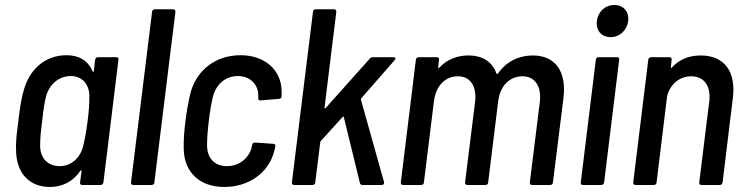

<svg xmlns="http://www.w3.org/2000/svg" viewBox="-20 -737 2972 765"><path d="M359 -499 354 -454C353 -450 350 -449 349 -453C330 -496 295 -517 245 -517C158 -517 94 -458 73 -371C64 -342 58 -296 53 -254C48 -214 42 -170 44 -143C43 -52 93 8 179 8C229 8 271 -14 300 -56C302 -60 305 -59 305 -55L299 -10C298 -4 302 0 307 0H381C387 0 391 -4 392 -10L452 -499C453 -505 450 -509 444 -509H370C364 -509 360 -505 359 -499ZM312 -158C302 -111 266 -75 218 -75C169 -75 139 -109 140 -158C140 -184 142 -208 148 -255C153 -301 157 -326 163 -351C175 -399 213 -434 262 -434C309 -434 337 -399 336 -352C336 -325 335 -301 329 -254C323 -208 318 -183 312 -158Z M511 0H584C590 0 595 -4 595 -10L679 -690C679 -696 676 -700 670 -700H597C591 -700 586 -696 586 -690L502 -10C501 -4 505 0 511 0Z M874 8C974 8 1052 -51 1073 -136C1075 -142 1076 -147 1077 -153C1078 -159 1075 -164 1069 -164L997 -169C991 -169 986 -167 985 -160C985 -159 984 -158 984 -156C983 -151 982 -148 981 -144C970 -107 933 -75 884 -75C834 -75 805 -108 805 -158C805 -183 807 -215 812 -255C816 -292 822 -325 828 -350C840 -400 877 -434 928 -434C977 -434 1008 -400 1009 -360C1009 -356 1009 -351 1009 -346C1009 -340 1012 -336 1018 -337L1092 -343C1098 -344 1103 -348 1102 -354V-378C1099 -458 1036 -517 938 -517C839 -517 763 -457 739 -367C732 -337 724 -298 719 -256C714 -216 711 -175 712 -143C714 -51 775 8 874 8Z M1152 0H1225C1231 0 1236 -4 1236 -10L1256 -170C1256 -172 1257 -173 1258 -175L1345 -271C1347 -274 1349 -273 1350 -270L1414 -8C1416 -2 1419 0 1424 0H1501C1508 0 1512 -5 1510 -12L1418 -340C1418 -342 1419 -344 1420 -346L1552 -497C1558 -503 1556 -509 1548 -509H1466C1461 -509 1456 -507 1453 -503L1277 -306C1275 -303 1272 -305 1273 -308L1320 -690C1320 -696 1317 -700 1311 -700H1238C1232 -700 1227 -696 1227 -690L1143 -10C1142 -4 1146 0 1152 0Z M2103 -516C2054 -516 2001 -497 1965 -445C1962 -442 1960 -441 1958 -444C1942 -490 1904 -516 1846 -516C1806 -516 1763 -503 1730 -467C1727 -464 1725 -466 1726 -469L1729 -499C1730 -505 1727 -509 1721 -509H1648C1642 -509 1638 -505 1637 -499L1577 -10C1576 -4 1580 0 1586 0H1658C1664 0 1669 -4 1669 -10L1709 -334C1717 -396 1754 -433 1805 -433C1853 -433 1880 -395 1873 -332L1833 -10C1832 -4 1836 0 1842 0H1914C1920 0 1925 -4 1925 -10L1965 -334C1973 -396 2011 -433 2062 -433C2110 -433 2138 -395 2131 -332L2091 -10C2090 -4 2094 0 2100 0H2172C2178 0 2183 -4 2183 -10L2225 -346C2238 -452 2193 -516 2103 -516Z M2413 -589C2449 -589 2478 -616 2483 -653C2487 -691 2464 -717 2428 -717C2391 -717 2363 -691 2358 -653C2354 -616 2376 -589 2413 -589ZM2302 0H2376C2382 0 2386 -4 2387 -10L2447 -499C2448 -505 2445 -509 2439 -509H2365C2359 -509 2355 -505 2354 -499L2294 -10C2293 -4 2297 0 2302 0Z M2772 -516C2729 -516 2689 -503 2657 -468C2654 -465 2652 -467 2653 -470L2656 -499C2657 -505 2654 -509 2648 -509H2574C2568 -509 2564 -505 2563 -499L2503 -10C2502 -4 2506 0 2512 0H2585C2591 0 2596 -4 2596 -10L2638 -354C2639 -355 2639 -357 2639 -358C2653 -404 2689 -433 2734 -433C2786 -433 2813 -394 2806 -333L2766 -10C2765 -4 2769 0 2774 0H2848C2854 0 2858 -4 2859 -10L2900 -347C2913 -452 2866 -516 2772 -516Z"/></svg>

Font: Barlow Semi Condensed Medium
Style: Italic
Weight: 500
Width: 4
Italic angle: -7°
Designer: Jeremy Tribby
Foundry: Tribby Type
Version: Version 1.422;hotconv 1.0.109;makeotfexe 2.5.65596